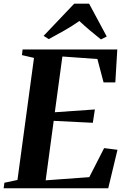

<svg xmlns="http://www.w3.org/2000/svg" viewBox="-34 -1008 673 1028"><path d="M-14.5 0 -10.5 -29.5 59.5 -44.5 148 -698 83.5 -713 87 -743H594L583.5 -567H520.5L487.5 -692L300 -705.5L259.5 -407L474 -422L463 -350.5L253.5 -361L210.5 -42.5L444 -59.5L523.5 -215L595 -206L545.5 0ZM199.5 -816 363.5 -988.5H443L537.5 -812.5L506.5 -797Q476.5 -820.5 447 -845.5Q417.5 -870.5 391 -895.5Q354 -869.5 311.5 -845.2Q269 -821 227 -798.5Z"/></svg>

Font: Merriweather 96pt
Style: Bold Italic
Weight: 700
Italic angle: -7.8°
Version: Version 2.101